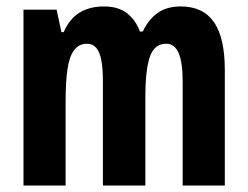

<svg xmlns="http://www.w3.org/2000/svg" viewBox="-20 -577 771 597"><path d="M542 -557Q611 -557 645 -508.5Q679 -460 679 -360V0H548V-322Q548 -383 535.5 -412Q523 -441 497 -441Q460 -441 446 -400.5Q432 -360 432 -277V0H300V-323Q300 -364 295 -390Q290 -416 279 -428.5Q268 -441 251 -441Q225 -441 210 -420.5Q195 -400 189.5 -360Q184 -320 184 -261V0H53V-547H156L171 -477H178Q189 -503 206.5 -521Q224 -539 248.5 -548Q273 -557 303 -557Q349 -557 376 -535Q403 -513 415 -479H424Q442 -517 470.5 -537Q499 -557 542 -557Z"/></svg>

Font: Noto Sans Display ExtraCondensed
Style: Regular
Weight: 400
Width: 2
Version: Version 2.003